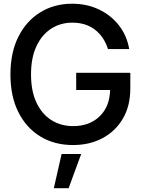

<svg xmlns="http://www.w3.org/2000/svg" viewBox="-20 -757 747 1015"><path d="M366.2 9.8Q267.6 9.8 193.1 -35.6Q118.7 -81.1 76.9 -164.6Q35.2 -248 35.2 -363.3Q35.2 -479.5 77.4 -563.2Q119.6 -647 193.4 -692.1Q267.1 -737.3 361.3 -737.3Q439.5 -737.3 503.4 -706.8Q567.4 -676.3 609.1 -622.3Q650.9 -568.4 663.1 -497.6H550.8Q530.3 -562.5 482.2 -599.9Q434.1 -637.2 361.8 -637.2Q300.3 -637.2 251 -605.7Q201.7 -574.2 172.9 -513.2Q144 -452.1 144 -363.8Q144 -275.4 172.9 -214.4Q201.7 -153.3 252 -121.8Q302.2 -90.3 366.2 -90.3Q453.1 -90.3 506.6 -141.8Q560.1 -193.4 562 -281.2H382.8V-372.1H668.9V-289.1Q668.9 -197.3 629.9 -130.4Q590.8 -63.5 522.5 -26.9Q454.1 9.8 366.2 9.8ZM264.6 237.8 305.7 57.1H409.2L342.8 237.8Z"/></svg>

Font: Inter Tight Medium
Style: Regular
Weight: 500
Designer: Rasmus Andersson
Foundry: rsms
Version: Version 3.004; ttfautohint (v1.8.4.7-5d5b)